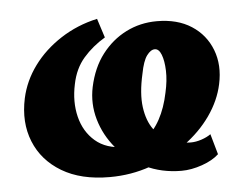

<svg xmlns="http://www.w3.org/2000/svg" viewBox="-41 -496 722 560"><g transform="rotate(-5 320.5 -215.5)"><path d="M259 16Q175 16 119 -17.5Q63 -51 40 -108Q17 -165 32 -235Q43 -285 74.5 -328Q106 -371 154.5 -402.5Q203 -434 262 -447L280 -391Q243 -369 216.5 -338.5Q190 -308 181 -263Q170 -212 181 -167.5Q192 -123 224 -95.5Q256 -68 308 -68Q345 -68 371 -86.5Q397 -105 415 -138Q433 -171 442 -215Q450 -250 449 -279Q448 -308 441 -326Q434 -344 422 -344Q410 -344 398.5 -328.5Q387 -313 380 -276Q367 -219 372.5 -178.5Q378 -138 397 -112.5Q416 -87 443.5 -75.5Q471 -64 503 -64Q518 -64 534.5 -69.5Q551 -75 562 -83L579 -23Q561 -6 529.5 5Q498 16 469 16Q411 16 362.5 -7.5Q314 -31 281.5 -69.5Q249 -108 235.5 -155Q222 -202 232 -250Q244 -306 273.5 -344.5Q303 -383 344.5 -404Q386 -425 435 -425Q495 -425 536 -398.5Q577 -372 594.5 -326.5Q612 -281 600 -226Q590 -179 559.5 -135.5Q529 -92 482 -58Q435 -24 378.5 -4Q322 16 259 16Z"/></g></svg>

Font: Ysabeau Black
Style: Italic
Weight: 900
Italic angle: -12°
Version: Version 2.000;gftools[0.9.27.dev2+g8671c4b]